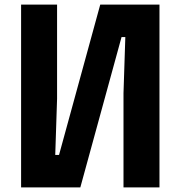

<svg xmlns="http://www.w3.org/2000/svg" viewBox="-20 -820 790 840"><path d="M520.3 0V-412L528.3 -657.7H511.7L331.4 0H72.3V-800H229.7V-388L221.7 -142.3H238.3L418.6 -800H677.7V0Z"/></svg>

Font: Martian Mono sWd Rg
Style: Regular
Weight: 400
Width: 6
Monospace: yes
Designer: Roman Shamin
Foundry: Evil Martians
Version: Version 1.000